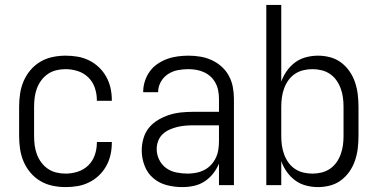

<svg xmlns="http://www.w3.org/2000/svg" viewBox="-20 -755 1540 783"><path d="M247 8Q221 8 194.5 2.5Q168 -3 145 -16.5Q122 -30 104.5 -50.5Q87 -71 76.5 -95.5Q66 -120 62 -146.5Q58 -173 58 -200V-320Q58 -347 62 -373.5Q66 -400 76.5 -424.5Q87 -449 104.5 -469.5Q122 -490 145 -503.5Q168 -517 194.5 -522.5Q221 -528 247 -528Q272 -528 296 -524Q320 -520 342.5 -509Q365 -498 383 -481Q401 -464 413 -442.5Q425 -421 430.5 -397Q436 -373 436 -348V-344H375V-347Q375 -373 366.5 -397.5Q358 -422 340 -439.5Q322 -457 297.5 -465Q273 -473 247 -473Q228 -473 209.5 -468.5Q191 -464 175.5 -453.5Q160 -443 148.5 -427.5Q137 -412 130.5 -394.5Q124 -377 121.5 -358Q119 -339 119 -320V-200Q119 -181 121.5 -162Q124 -143 130.5 -125.5Q137 -108 148.5 -92.5Q160 -77 175.5 -66.5Q191 -56 209.5 -51.5Q228 -47 247 -47Q273 -47 297.5 -55Q322 -63 340 -80.5Q358 -98 366.5 -122.5Q375 -147 375 -173V-176H436V-172Q436 -147 430.5 -123Q425 -99 413 -77.5Q401 -56 383 -39Q365 -22 342.5 -11Q320 0 296 4Q272 8 247 8Z M723 8Q691 8 660 0Q629 -8 605 -28.5Q581 -49 569.5 -79.5Q558 -110 558 -141Q558 -166 565 -190.5Q572 -215 587.5 -234Q603 -253 625 -266Q647 -279 670.5 -286.5Q694 -294 719 -296.5Q744 -299 768 -299H873V-352Q873 -368 870 -384.5Q867 -401 859.5 -415.5Q852 -430 840 -441.5Q828 -453 813 -460Q798 -467 781.5 -470Q765 -473 749 -473Q727 -473 705.5 -469Q684 -465 665.5 -453Q647 -441 636 -421.5Q625 -402 625 -381V-379H564V-381Q564 -403 571 -424.5Q578 -446 591 -464Q604 -482 622.5 -494.5Q641 -507 661.5 -514.5Q682 -522 704.5 -525Q727 -528 749 -528Q773 -528 797 -524Q821 -520 843 -510Q865 -500 883.5 -483.5Q902 -467 913.5 -445.5Q925 -424 929.5 -400Q934 -376 934 -352V0H873V-88Q864 -66 849 -47Q834 -28 814 -15Q794 -2 770.5 3Q747 8 723 8ZM746 -47Q763 -47 780.5 -50.5Q798 -54 813.5 -62Q829 -70 841 -83Q853 -96 860.5 -112Q868 -128 870.5 -145.5Q873 -163 873 -180V-244H768Q752 -244 735 -242.5Q718 -241 702 -237Q686 -233 670.5 -226Q655 -219 643 -207.5Q631 -196 625 -180Q619 -164 619 -147Q619 -124 629.5 -103Q640 -82 658.5 -69Q677 -56 700 -51.5Q723 -47 746 -47Z M1277 8Q1252 8 1227.5 1.5Q1203 -5 1183.5 -19.5Q1164 -34 1149.5 -54.5Q1135 -75 1127 -98V0H1066V-735H1127V-422Q1135 -445 1149.5 -465.5Q1164 -486 1183.5 -500.5Q1203 -515 1227.5 -521.5Q1252 -528 1277 -528Q1302 -528 1326.5 -521.5Q1351 -515 1371 -500Q1391 -485 1405.5 -464Q1420 -443 1428 -419Q1436 -395 1439 -370Q1442 -345 1442 -320V-200Q1442 -175 1439 -150Q1436 -125 1428 -101Q1420 -77 1405.5 -56Q1391 -35 1371 -20Q1351 -5 1326.5 1.5Q1302 8 1277 8ZM1254 -47Q1273 -47 1291.5 -51.5Q1310 -56 1325.5 -66.5Q1341 -77 1352 -92.5Q1363 -108 1369.5 -126Q1376 -144 1378.5 -162.5Q1381 -181 1381 -200V-320Q1381 -339 1378.5 -357.5Q1376 -376 1369.5 -394Q1363 -412 1352 -427.5Q1341 -443 1325.5 -453.5Q1310 -464 1291.5 -468.5Q1273 -473 1254 -473Q1235 -473 1216.5 -468.5Q1198 -464 1182.5 -453.5Q1167 -443 1156 -427.5Q1145 -412 1138.5 -394Q1132 -376 1129.5 -357.5Q1127 -339 1127 -320V-200Q1127 -181 1129.5 -162.5Q1132 -144 1138.5 -126Q1145 -108 1156 -92.5Q1167 -77 1182.5 -66.5Q1198 -56 1216.5 -51.5Q1235 -47 1254 -47Z"/></svg>

Font: Iosevka Term Curly Light
Style: Regular
Weight: 300
Designer: Belleve Invis
Foundry: Belleve Invis
Version: Version 32.3.0